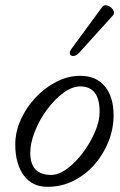

<svg xmlns="http://www.w3.org/2000/svg" viewBox="-20 -709 463 742"><path d="M164 13Q104 13 71.5 -31.5Q39 -76 39 -151Q39 -199 60 -246Q81 -293 117 -331.5Q153 -370 198 -393Q243 -416 290 -416Q352 -416 385.5 -375Q419 -334 419 -264Q419 -212 399.5 -162.5Q380 -113 345.5 -73.5Q311 -34 264.5 -10.5Q218 13 164 13ZM178 -33Q207 -33 239.5 -57Q272 -81 300.5 -119Q329 -157 347 -199Q365 -241 365 -277Q365 -375 290 -375Q258 -375 224 -349.5Q190 -324 161 -284.5Q132 -245 114.5 -200.5Q97 -156 97 -118Q97 -33 178 -33ZM286 -505Q274 -493 264 -492.5Q254 -492 250.5 -499.5Q247 -507 256 -520L374 -681Q382 -692 395.5 -687.5Q409 -683 417 -671Q425 -659 416 -649Z"/></svg>

Font: Junicode SmExp
Style: Italic
Weight: 400
Width: 6
Italic angle: -11°
Designer: Peter S. Baker
Version: Version 2.205; ttfautohint (v1.8.4)